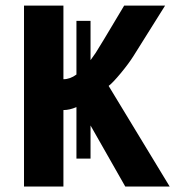

<svg xmlns="http://www.w3.org/2000/svg" viewBox="-20 -679 640 699"><path d="M67.4 -658.7H210.9V-390.6Q235.4 -390.6 258.3 -407.7V-603H309.6V-460Q318.8 -472.7 328.4 -486.6Q337.9 -500.5 432.1 -658.7H581.1L466.3 -475.6Q449.2 -448.2 419.7 -412.6Q390.1 -377 375.5 -366.2L597.7 0H436L309.6 -222.2V-101.6H258.3V-289.1Q233.4 -278.3 210.9 -278.3V0H67.4Z"/></svg>

Font: Cousine
Style: Bold
Weight: 700
Monospace: yes
Designer: Steve Matteson
Foundry: Ascender Corporation
Version: Version 1.20